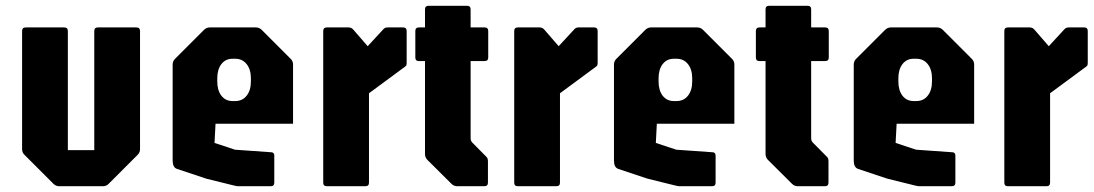

<svg xmlns="http://www.w3.org/2000/svg" viewBox="-20 -645 3788 665"><path d="M185 0Q173.5 0 165 -8.5L65 -108.5Q56.5 -116.5 56.5 -128.5V-537.5Q56.5 -550 69 -550H202.5Q215 -550 215 -537.5V-125H306.5V-537.5Q306.5 -550 319 -550H452.5Q465 -550 465 -537.5V-128.5Q465 -116.5 456.5 -108.5L356.5 -8.5Q348.5 0 336.5 0Z M805.5 0Q800.5 0 794.8 -1.5Q789 -3 784 -4L695 -26L593 -60Q578 -65 578 -89V-421.5Q578 -433.5 586.5 -441.5L686.5 -541.5Q695 -550 706.5 -550H866.5Q878 -550 886.5 -541.5L986.5 -441.5Q995 -433.5 995 -421.5V-216.5H726.5L723 -150L794 -126.5L921.5 -117.5Q930 -116 930 -106V-12.5Q930 0 917.5 0ZM785.5 -295H795Q819.5 -295 834.2 -313.5Q849 -332 849 -363.5V-373.5Q849 -404.5 834.2 -423Q819.5 -441.5 795 -441.5H785Q761 -441.5 746.8 -423Q732.5 -404.5 732.5 -373.5V-363.5Q732.5 -332 746.8 -313.5Q761 -295 785.5 -295Z M1112 0Q1099.5 0 1099.5 -12.5V-537.5Q1099.5 -550 1112 -550H1188Q1197.5 -550 1204.5 -541.5L1253.5 -485L1308 -544Q1313.5 -550 1322 -550H1376Q1388.5 -550 1388.5 -537.5V-430Q1388.5 -422 1387.5 -419.2Q1386.5 -416.5 1382 -413.5L1258 -322V-12.5Q1258 0 1245.5 0Z M1563.5 0Q1552 0 1543.5 -8.5L1460 -91.5Q1452 -100 1452 -111.5V-433.5H1431Q1418.5 -433.5 1418.5 -446V-537.5Q1418.5 -550 1431 -550H1452V-612.5Q1452 -625 1464.5 -625H1597.5Q1610 -625 1610 -612.5V-550H1658.5Q1671 -550 1671 -537.5V-446Q1671 -433.5 1658.5 -433.5H1610V-166.5Q1610 -157 1616 -151L1665 -101.5Q1670 -97 1670 -86.5V-12.5Q1670 0 1657.5 0Z M1773.5 0Q1761 0 1761 -12.5V-537.5Q1761 -550 1773.5 -550H1849.5Q1859 -550 1866 -541.5L1915 -485L1969.5 -544Q1975 -550 1983.5 -550H2037.5Q2050 -550 2050 -537.5V-430Q2050 -422 2049 -419.2Q2048 -416.5 2043.5 -413.5L1919.5 -322V-12.5Q1919.5 0 1907 0Z M2334 0Q2329 0 2323.2 -1.5Q2317.5 -3 2312.5 -4L2223.5 -26L2121.5 -60Q2106.5 -65 2106.5 -89V-421.5Q2106.5 -433.5 2115 -441.5L2215 -541.5Q2223.5 -550 2235 -550H2395Q2406.5 -550 2415 -541.5L2515 -441.5Q2523.5 -433.5 2523.5 -421.5V-216.5H2255L2251.5 -150L2322.5 -126.5L2450 -117.5Q2458.5 -116 2458.5 -106V-12.5Q2458.5 0 2446 0ZM2314 -295H2323.5Q2348 -295 2362.8 -313.5Q2377.5 -332 2377.5 -363.5V-373.5Q2377.5 -404.5 2362.8 -423Q2348 -441.5 2323.5 -441.5H2313.5Q2289.5 -441.5 2275.2 -423Q2261 -404.5 2261 -373.5V-363.5Q2261 -332 2275.2 -313.5Q2289.5 -295 2314 -295Z M2743 0Q2731.5 0 2723 -8.5L2639.5 -91.5Q2631.5 -100 2631.5 -111.5V-433.5H2610.5Q2598 -433.5 2598 -446V-537.5Q2598 -550 2610.5 -550H2631.5V-612.5Q2631.5 -625 2644 -625H2777Q2789.5 -625 2789.5 -612.5V-550H2838Q2850.5 -550 2850.5 -537.5V-446Q2850.5 -433.5 2838 -433.5H2789.5V-166.5Q2789.5 -157 2795.5 -151L2844.5 -101.5Q2849.5 -97 2849.5 -86.5V-12.5Q2849.5 0 2837 0Z M3164.5 0Q3159.5 0 3153.8 -1.5Q3148 -3 3143 -4L3054 -26L2952 -60Q2937 -65 2937 -89V-421.5Q2937 -433.5 2945.5 -441.5L3045.5 -541.5Q3054 -550 3065.5 -550H3225.5Q3237 -550 3245.5 -541.5L3345.5 -441.5Q3354 -433.5 3354 -421.5V-216.5H3085.5L3082 -150L3153 -126.5L3280.5 -117.5Q3289 -116 3289 -106V-12.5Q3289 0 3276.5 0ZM3144.5 -295H3154Q3178.5 -295 3193.2 -313.5Q3208 -332 3208 -363.5V-373.5Q3208 -404.5 3193.2 -423Q3178.5 -441.5 3154 -441.5H3144Q3120 -441.5 3105.8 -423Q3091.5 -404.5 3091.5 -373.5V-363.5Q3091.5 -332 3105.8 -313.5Q3120 -295 3144.5 -295Z M3471 0Q3458.5 0 3458.5 -12.5V-537.5Q3458.5 -550 3471 -550H3547Q3556.5 -550 3563.5 -541.5L3612.5 -485L3667 -544Q3672.5 -550 3681 -550H3735Q3747.5 -550 3747.5 -537.5V-430Q3747.5 -422 3746.5 -419.2Q3745.5 -416.5 3741 -413.5L3617 -322V-12.5Q3617 0 3604.5 0Z"/></svg>

Font: Jaro
Style: Regular
Weight: 400
Designer: Agyei Archer, Celine Hurka, Mirko Velimirović
Version: Version 1.000